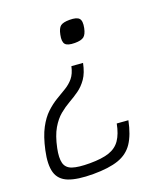

<svg xmlns="http://www.w3.org/2000/svg" viewBox="-158 -734 907 1035"><g transform="rotate(-20 295.0 -216.5)"><path d="M199 196Q108 196 58.5 176.5Q9 157 -4.5 111Q-18 65 -1 -13Q15 -87 39.5 -133Q64 -179 93.5 -206.5Q123 -234 153 -252Q183 -270 210.5 -286.5Q238 -303 257.5 -326.5Q277 -350 286 -391L351 -386Q340 -332 318 -300.5Q296 -269 268.5 -249.5Q241 -230 211 -213Q181 -196 152.5 -172.5Q124 -149 100.5 -109Q77 -69 63 -2Q52 51 60 81.5Q68 112 101.5 123.5Q135 135 201 135Q270 135 311.5 121Q353 107 376 73.5Q399 40 410 -17L475 -12Q459 67 428.5 112.5Q398 158 343 177Q288 196 199 196ZM347 -502Q305 -502 292.5 -517.5Q280 -533 288 -571Q295 -606 310 -617.5Q325 -629 362 -629Q403 -629 416 -614Q429 -599 421 -560Q414 -526 398.5 -514Q383 -502 347 -502Z"/></g></svg>

Font: Victor Mono Thin Light
Style: Italic
Weight: 300
Italic angle: -12°
Monospace: yes
Version: Version 1.561;gftools[0.9.30]